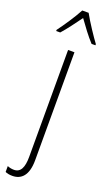

<svg xmlns="http://www.w3.org/2000/svg" viewBox="-212 -799 615 1076"><g transform="rotate(20 95.0 -261.5)"><path d="M114 -764H76C53 -720 6 -650 -22 -613V-606H2C31 -638 68 -689 95 -726C123 -687 158 -639 189 -606H212V-613C190 -642 139 -718 114 -764ZM24 241C77 241 115 206 115 115V-529H77V109C77 171 61 206 21 206C7 206 -7 203 -18 198V233C-8 238 6 241 24 241Z"/></g></svg>

Font: Noto Sans Condensed ExtraLight
Style: Regular
Weight: 200
Width: 3
Designer: Monotype Design Team
Foundry: Monotype Imaging Inc.
Version: Version 2.013